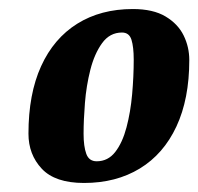

<svg xmlns="http://www.w3.org/2000/svg" viewBox="-20 -676 439 425"><path d="M166 -271Q102 -271 72.5 -302.5Q43 -334 43 -380Q43 -468 71 -529.5Q99 -591 151 -623.5Q203 -656 274 -656Q319 -656 346.5 -639.5Q374 -623 386.5 -597.5Q399 -572 399 -543Q399 -457 370.5 -396Q342 -335 289.5 -303Q237 -271 166 -271ZM194 -319Q219 -319 235 -339.5Q251 -360 260 -394Q269 -428 272.5 -467.5Q276 -507 276 -544Q276 -572 271 -588Q266 -604 250 -604Q223 -604 206 -580.5Q189 -557 180 -521.5Q171 -486 168 -448Q165 -410 165 -380Q165 -352 171 -335.5Q177 -319 194 -319Z"/></svg>

Font: Manuale ExtraBold
Style: Italic
Weight: 800
Italic angle: -11°
Designer: Eduardo Tunni / Pablo Cosgaya
Foundry: Eduardo Tunni / Pablo Cosgaya
Version: Version 1.002